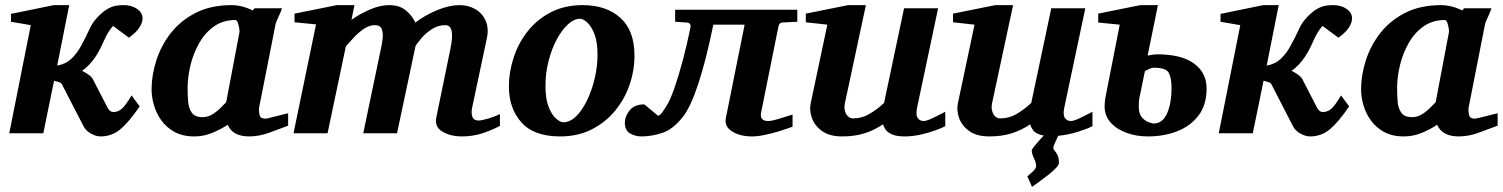

<svg xmlns="http://www.w3.org/2000/svg" viewBox="-20 -520 5865 749"><path d="M536.1 -448.2Q536.1 -431.6 523.4 -412.1Q510.7 -392.6 482.9 -373L420.9 -418.9Q399.9 -395 385 -360.1Q370.1 -325.2 352.1 -297.9Q340.8 -281.2 327.4 -267.1Q314 -252.9 299.8 -244.1Q312.5 -237.8 325 -229Q337.4 -220.2 341.8 -211.9L398.9 -101.1Q407.7 -83 422.9 -83Q440.9 -83 455.8 -96.2Q470.7 -109.4 493.2 -147.9L524.9 -105Q483.9 -44.9 450.4 -16.4Q417 12.2 372.1 12.2Q354 12.2 334 0.7Q314 -10.7 305.2 -28.8L221.2 -191.9Q217.8 -197.3 207.8 -200.4Q197.8 -203.6 190.9 -205.1L148.9 0H16.1L100.1 -421.9L22.9 -435.1V-465.8L189.9 -500H250L203.1 -264.2Q235.4 -269.5 258.1 -290.5Q280.8 -311.5 297.9 -344.2Q314.9 -374.5 330.1 -408.4Q345.2 -442.4 380.9 -472.2Q396.5 -484.9 414.3 -492.4Q432.1 -500 462.9 -500Q493.2 -500 514.6 -485.4Q536.1 -470.7 536.1 -448.2Z M738.3 12.2Q692.4 12.2 660.4 -5.6Q628.4 -23.4 608.6 -51.5Q588.9 -79.6 580.1 -111.3Q571.3 -143.1 571.3 -170.9Q571.3 -226.6 589.8 -284.4Q608.4 -342.3 646.5 -391.1Q684.6 -439.9 743.7 -470Q802.7 -500 883.3 -500Q904.8 -500 926.8 -494.1Q948.7 -488.3 965.8 -479L973.1 -487.8H1080.1Q1075.2 -472.7 1065.9 -453.1Q1056.6 -433.6 1055.2 -426.8Q1039.1 -344.2 1022.7 -262Q1006.3 -179.7 990.2 -97.2Q990.2 -74.7 994.6 -65.9Q999 -57.1 1017.1 -57.1Q1019 -57.1 1031 -60.1Q1043 -63 1058.6 -66.9Q1074.2 -70.8 1087.4 -74.2Q1100.6 -77.6 1104 -78.1V-29.8Q1069.8 -16.6 1030 -2.2Q990.2 12.2 952.1 12.2Q887.7 12.2 868.2 -33.2Q841.8 -15.6 808.1 -1.7Q774.4 12.2 738.3 12.2ZM770 -63Q791.5 -63 809.8 -74.7Q828.1 -86.4 841.8 -100.6Q855.5 -114.7 862.3 -121.1L914.1 -394Q915 -397 913.3 -408.7Q911.6 -420.4 907.7 -431.2Q903.8 -441.9 897.9 -441.9Q850.1 -441.9 814.9 -417Q779.8 -392.1 757.1 -352.1Q734.4 -312 723.1 -265.9Q711.9 -219.7 711.9 -176.8Q711.9 -150.4 713.9 -124.3Q715.8 -98.1 728 -80.6Q740.2 -63 770 -63Z M1930.2 -28.8Q1892.6 -9.3 1856.9 1.5Q1821.3 12.2 1782.7 12.2Q1737.3 12.2 1705.8 -6.6Q1674.3 -25.4 1682.1 -62L1736.8 -328.1Q1756.8 -421.9 1717.8 -421.9Q1688.5 -421.9 1664.6 -406.2Q1640.6 -390.6 1624.3 -371.3Q1607.9 -352.1 1601.1 -340.8L1528.8 0H1397L1465.8 -329.1Q1470.2 -348.6 1472.7 -370.1Q1475.1 -391.6 1469.2 -406.7Q1463.4 -421.9 1441.9 -421.9Q1420.9 -421.9 1399.9 -407.7Q1378.9 -393.6 1360.6 -374Q1342.3 -354.5 1329.1 -338.9L1257.8 0H1125L1212.9 -424.8L1128.9 -433.1V-466.8L1293.9 -500H1362.8L1351.1 -442.9Q1387.2 -467.8 1425.5 -483.9Q1463.9 -500 1498 -500Q1539.1 -500 1564 -478.8Q1588.9 -457.5 1600.1 -432.1Q1639.2 -461.4 1686 -480.7Q1732.9 -500 1772 -500Q1807.6 -500 1835 -483.9Q1862.3 -467.8 1875 -438.2Q1887.7 -408.7 1878.9 -369.1L1821.8 -100.1Q1817.4 -79.1 1822.8 -64.5Q1828.1 -49.8 1847.2 -49.8Q1857.4 -49.8 1883.3 -57.1Q1909.2 -64.5 1930.2 -75.2Z M2455.1 -303.2Q2455.1 -244.1 2435.5 -188Q2416 -131.8 2378.4 -86.7Q2340.8 -41.5 2287.1 -14.6Q2233.4 12.2 2165 12.2Q2062.5 12.2 2013.9 -42.7Q1965.3 -97.7 1965.3 -181.2Q1965.3 -239.7 1984.1 -296.6Q2002.9 -353.5 2039.6 -399.4Q2076.2 -445.3 2129.9 -472.7Q2183.6 -500 2252.9 -500Q2345.2 -500 2400.1 -450.4Q2455.1 -400.9 2455.1 -303.2ZM2311 -307.1Q2311 -356 2299.1 -386.7Q2287.1 -417.5 2271 -432.1Q2254.9 -446.8 2242.2 -446.8Q2219.2 -446.8 2195.6 -425Q2171.9 -403.3 2152.1 -366.5Q2132.3 -329.6 2120.1 -282.7Q2107.9 -235.8 2107.9 -185.1Q2107.9 -133.8 2120.4 -102.5Q2132.8 -71.3 2149.4 -57.1Q2166 -43 2177.2 -43Q2203.6 -43 2227.5 -66.4Q2251.5 -89.8 2270.3 -128.9Q2289.1 -168 2300 -214.6Q2311 -261.2 2311 -307.1Z M2481.4 12.2Q2459 12.2 2438.2 0.7Q2417.5 -10.7 2417.5 -42Q2417.5 -65.4 2436 -89.1Q2454.6 -112.8 2493.7 -112.8L2546.4 -68.8Q2552.7 -68.8 2559.3 -76.7Q2565.9 -84.5 2571 -92.8Q2576.2 -101.1 2577.6 -103Q2593.3 -126 2610.4 -174.8Q2627.4 -223.6 2644 -286.1Q2660.6 -348.6 2673.3 -412.1Q2677.7 -430.7 2658.7 -432.1L2613.8 -435.1V-481.9H3090.3V-435.1L3030.8 -432.1Q3019 -430.7 3016.6 -416L2949.7 -84Q2941.4 -47.9 2976.6 -47.9Q2990.2 -47.9 3016.1 -55.7Q3042 -63.5 3071.8 -73.2V-25.9Q3071.8 -25.9 3055.9 -20Q3040 -14.2 3015.4 -6.8Q2990.7 0.5 2963.6 6.3Q2936.5 12.2 2913.6 12.2Q2867.2 12.2 2836.2 -7.1Q2805.2 -26.4 2811.5 -59.1L2884.8 -423.8H2762.7Q2734.9 -287.1 2704.8 -195.3Q2674.8 -103.5 2644.5 -64.9Q2606.4 -16.1 2564.9 -2Q2523.4 12.2 2481.4 12.2Z M3667.5 -27.8Q3654.3 -20.5 3627.7 -11Q3601.1 -1.5 3569.8 5.4Q3538.6 12.2 3509.8 12.2Q3475.6 12.2 3457.8 3.4Q3439.9 -5.4 3433.1 -16.8Q3426.3 -28.3 3424.8 -35.2Q3392.1 -12.7 3353.3 -0.2Q3314.5 12.2 3265.6 12.2Q3215.8 12.2 3186.8 -8.8Q3157.7 -29.8 3147.2 -60.1Q3136.7 -90.3 3142.6 -117.2L3207.5 -423.8L3123.5 -433.1V-466.8L3288.6 -500H3357.9L3275.9 -117.2Q3271 -93.8 3280.5 -75.9Q3290 -58.1 3308.6 -58.1Q3342.3 -58.1 3372.1 -75.7Q3401.9 -93.3 3428.7 -118.2L3506.8 -487.8H3639.6L3557.6 -100.1Q3551.8 -72.3 3559.8 -60.1Q3567.9 -47.9 3583.5 -47.9Q3591.3 -47.9 3606.7 -54Q3622.1 -60.1 3667.5 -84Z M4241.7 -27.8Q4224.6 -18.6 4186.3 -6.3Q4147.9 5.9 4107.9 9.8Q4103.5 20.5 4096.2 35.9Q4088.9 51.3 4088.9 56.2Q4088.9 62 4094.2 67.9Q4099.6 73.7 4105.2 84.7Q4110.8 95.7 4110.8 116.2Q4110.8 123.5 4099.1 135.7Q4087.4 147.9 4069.8 161.9Q4052.2 175.8 4034.7 188.5Q4017.1 201.2 4005.9 209L3987.8 168Q3996.1 161.1 4009 149.2Q4022 137.2 4022 127Q4022 114.7 4013.4 96.9Q4004.9 79.1 4004.9 66.9Q4004.9 63 4013.4 52.2Q4022 41.5 4033 29.1Q4043.9 16.6 4051.8 8.8Q4021 2.9 4010.7 -11.5Q4000.5 -25.9 3999 -35.2Q3966.3 -12.7 3927.5 -0.2Q3888.7 12.2 3839.8 12.2Q3790 12.2 3761 -8.8Q3731.9 -29.8 3721.4 -60.1Q3710.9 -90.3 3716.8 -117.2L3781.7 -423.8L3697.8 -433.1V-466.8L3862.8 -500H3932.1L3850.1 -117.2Q3845.2 -93.8 3854.7 -75.9Q3864.3 -58.1 3882.8 -58.1Q3916.5 -58.1 3946.3 -75.7Q3976.1 -93.3 4002.9 -118.2L4081.1 -487.8H4213.9L4131.8 -100.1Q4126 -72.3 4134 -60.1Q4142.1 -47.9 4157.7 -47.9Q4165.5 -47.9 4180.9 -54Q4196.3 -60.1 4241.7 -84Z M4458 12.2Q4414.1 12.2 4375.5 -1.5Q4336.9 -15.1 4313 -41.5Q4289.1 -67.9 4289.1 -106Q4289.1 -112.8 4289.8 -119.1Q4290.5 -125.5 4291 -132.8L4348.1 -423.8L4264.2 -432.1V-466.8L4428.2 -500H4497.1L4457 -303.2Q4480.5 -308.1 4494.1 -308.1Q4588.9 -308.1 4637.9 -272.2Q4687 -236.3 4687 -174.8Q4687 -111.3 4655.8 -69.8Q4624.5 -28.3 4572.5 -8.1Q4520.5 12.2 4458 12.2ZM4479 -38.1Q4516.1 -38.1 4533.2 -78.6Q4550.3 -119.1 4550.3 -175.8Q4550.3 -216.3 4539.3 -236.1Q4528.3 -255.9 4481 -255.9Q4473.6 -255.9 4463.4 -251.2Q4453.1 -246.6 4446.3 -242.2L4425.3 -140.1Q4423.3 -130.4 4422.9 -121.3Q4422.4 -112.3 4422.4 -104Q4422.4 -74.7 4436 -60.5Q4449.7 -46.4 4463.6 -42.2Q4477.5 -38.1 4479 -38.1Z M5254.4 -448.2Q5254.4 -431.6 5241.7 -412.1Q5229 -392.6 5201.2 -373L5139.2 -418.9Q5118.2 -395 5103.3 -360.1Q5088.4 -325.2 5070.3 -297.9Q5059.1 -281.2 5045.7 -267.1Q5032.2 -252.9 5018.1 -244.1Q5030.8 -237.8 5043.2 -229Q5055.7 -220.2 5060.1 -211.9L5117.2 -101.1Q5126 -83 5141.1 -83Q5159.2 -83 5174.1 -96.2Q5189 -109.4 5211.4 -147.9L5243.2 -105Q5202.1 -44.9 5168.7 -16.4Q5135.3 12.2 5090.3 12.2Q5072.3 12.2 5052.2 0.7Q5032.2 -10.7 5023.4 -28.8L4939.5 -191.9Q4936 -197.3 4926 -200.4Q4916 -203.6 4909.2 -205.1L4867.2 0H4734.4L4818.4 -421.9L4741.2 -435.1V-465.8L4908.2 -500H4968.3L4921.4 -264.2Q4953.6 -269.5 4976.3 -290.5Q4999 -311.5 5016.1 -344.2Q5033.2 -374.5 5048.3 -408.4Q5063.5 -442.4 5099.1 -472.2Q5114.7 -484.9 5132.6 -492.4Q5150.4 -500 5181.2 -500Q5211.4 -500 5232.9 -485.4Q5254.4 -470.7 5254.4 -448.2Z M5456.5 12.2Q5410.6 12.2 5378.7 -5.6Q5346.7 -23.4 5326.9 -51.5Q5307.1 -79.6 5298.3 -111.3Q5289.6 -143.1 5289.6 -170.9Q5289.6 -226.6 5308.1 -284.4Q5326.7 -342.3 5364.7 -391.1Q5402.8 -439.9 5461.9 -470Q5521 -500 5601.6 -500Q5623 -500 5645 -494.1Q5667 -488.3 5684.1 -479L5691.4 -487.8H5798.3Q5793.5 -472.7 5784.2 -453.1Q5774.9 -433.6 5773.4 -426.8Q5757.3 -344.2 5741 -262Q5724.6 -179.7 5708.5 -97.2Q5708.5 -74.7 5712.9 -65.9Q5717.3 -57.1 5735.4 -57.1Q5737.3 -57.1 5749.3 -60.1Q5761.2 -63 5776.9 -66.9Q5792.5 -70.8 5805.7 -74.2Q5818.8 -77.6 5822.3 -78.1V-29.8Q5788.1 -16.6 5748.3 -2.2Q5708.5 12.2 5670.4 12.2Q5606 12.2 5586.4 -33.2Q5560.1 -15.6 5526.4 -1.7Q5492.7 12.2 5456.5 12.2ZM5488.3 -63Q5509.8 -63 5528.1 -74.7Q5546.4 -86.4 5560.1 -100.6Q5573.7 -114.7 5580.6 -121.1L5632.3 -394Q5633.3 -397 5631.6 -408.7Q5629.9 -420.4 5626 -431.2Q5622.1 -441.9 5616.2 -441.9Q5568.4 -441.9 5533.2 -417Q5498 -392.1 5475.3 -352.1Q5452.6 -312 5441.4 -265.9Q5430.2 -219.7 5430.2 -176.8Q5430.2 -150.4 5432.1 -124.3Q5434.1 -98.1 5446.3 -80.6Q5458.5 -63 5488.3 -63Z"/></svg>

Font: Charis
Style: Bold Italic
Weight: 700
Italic angle: -11°
Designer: Walt Agee, Miriam Martin, Annie Olsen, Victor Gaultney, Lorna Priest, Alan Ward, Bob Hallissy, Martin Hosken, Sharon Cor
Foundry: SIL Global
Version: Version 7.000